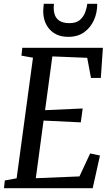

<svg xmlns="http://www.w3.org/2000/svg" viewBox="-20 -996 586 1016"><path d="M1 0 5.5 -41 68 -52.5 154.5 -690.5 93.5 -701.5 98 -743H524.5L513.5 -583.5H461.5L441.5 -690L257 -697.5L218.5 -413L417.5 -422L407.5 -348.5L210.5 -358L169.5 -53L400.5 -62.5L457 -184L509 -173L470.5 0ZM341.5 -801Q303.5 -801 277.2 -814.5Q251 -828 235 -850Q219 -872 213 -898.5Q207 -925 209.5 -951.5Q210.5 -958 210.5 -964Q210.5 -970 211.5 -976H265.5Q262 -946.5 268 -923.5Q274 -900.5 293.2 -887Q312.5 -873.5 347 -873.5Q383 -873.5 402.5 -890.2Q422 -907 430.8 -930.8Q439.5 -954.5 442 -976H494.5Q495 -929.5 477 -889.5Q459 -849.5 425 -825.2Q391 -801 341.5 -801Z"/></svg>

Font: Merriweather 24pt SemiCondensed
Style: Italic
Weight: 400
Width: 4
Italic angle: -7.8°
Designer: Eben Sorkin
Foundry: Eben Sorkin
Version: Version 2.101